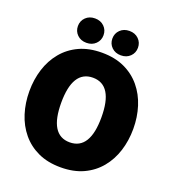

<svg xmlns="http://www.w3.org/2000/svg" viewBox="-163 -1048 1067 1184"><g transform="rotate(20 370.0 -456.0)"><path d="M370 12Q285 12 221.5 -17.5Q158 -47 115 -99Q72 -151 50.5 -219Q29 -287 29 -364Q29 -441 50.5 -509Q72 -577 115 -629Q158 -681 221.5 -710.5Q285 -740 370 -740Q455 -740 518.5 -710.5Q582 -681 625 -629Q668 -577 689.5 -509Q711 -441 711 -364Q711 -287 689.5 -219Q668 -151 625 -99Q582 -47 518.5 -17.5Q455 12 370 12ZM370 -152Q403 -152 428 -165.5Q453 -179 469.5 -206Q486 -233 494 -272.5Q502 -312 502 -364Q502 -416 494 -455.5Q486 -495 469.5 -522Q453 -549 428 -562.5Q403 -576 370 -576Q337 -576 312 -562.5Q287 -549 270.5 -522Q254 -495 246 -455.5Q238 -416 238 -364Q238 -312 246 -272.5Q254 -233 270.5 -206Q287 -179 312 -165.5Q337 -152 370 -152ZM257 -764Q220 -764 196.5 -787Q173 -810 173 -844Q173 -878 196.5 -901Q220 -924 257 -924Q294 -924 317.5 -901Q341 -878 341 -844Q341 -810 317.5 -787Q294 -764 257 -764ZM483 -764Q446 -764 422.5 -787Q399 -810 399 -844Q399 -878 422.5 -901Q446 -924 483 -924Q520 -924 543.5 -901Q567 -878 567 -844Q567 -810 543.5 -787Q520 -764 483 -764Z"/></g></svg>

Font: Murecho Thin Black
Style: Regular
Weight: 900
Version: Version 1.010